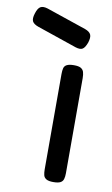

<svg xmlns="http://www.w3.org/2000/svg" viewBox="-182 -729 457 783"><g transform="rotate(10 46.0 -338.0)"><path d="M96 10Q77 10 67.5 4.5Q58 -1 55.5 -11Q53 -21 53 -35V-430Q53 -444 55.5 -454Q58 -464 68 -469Q78 -474 97 -474Q117 -474 126 -468.5Q135 -463 138 -453Q141 -443 141 -428V-34Q141 -20 138 -10Q135 0 125.5 5Q116 10 96 10ZM91 -547 -73 -603Q-93 -610 -98.5 -621Q-104 -632 -97 -654Q-90 -677 -79 -683Q-68 -689 -49 -683L116 -627Q135 -620 140 -608.5Q145 -597 138 -575Q130 -553 120 -547Q110 -541 91 -547Z"/></g></svg>

Font: Fredoka Expanded
Style: Regular
Weight: 400
Width: 7
Designer: Ben Nathan
Foundry: Milena B. Brandão, Ben Nathan
Version: Version 2.001